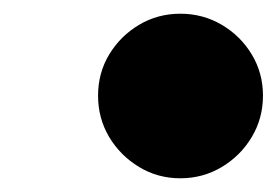

<svg xmlns="http://www.w3.org/2000/svg" viewBox="-20 -600 404 280"><path d="M123 -460.5Q123 -493.5 139.2 -520.5Q155.5 -547.5 182.8 -563.8Q210 -580 243 -580Q276 -580 303.5 -563.8Q331 -547.5 347.2 -520.5Q363.5 -493.5 363.5 -460.5Q363.5 -427.5 347.2 -400.2Q331 -373 303.5 -356.5Q276 -340 243 -340Q210 -340 182.8 -356.5Q155.5 -373 139.2 -400.2Q123 -427.5 123 -460.5Z"/></svg>

Font: Bodoni* 72pt Fatface
Style: Italic
Weight: 900
Italic angle: -13°
Version: Version 2.3